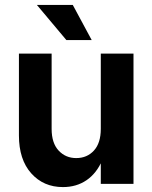

<svg xmlns="http://www.w3.org/2000/svg" viewBox="-20 -748 620 781"><path d="M236 13Q157 13 107 -43Q57 -99 57 -197V-530H190V-224Q190 -166 218.5 -135.5Q247 -105 290 -105Q334 -105 362 -135.5Q390 -166 390 -224H419Q419 -150 396 -96.5Q373 -43 332 -15Q291 13 236 13ZM390 0V-530H523V0ZM250 -585 130 -728H276L353 -585Z"/></svg>

Font: Radio Canada Big SemiBold
Style: Regular
Weight: 600
Designer: Étienne Aubert Bonn
Foundry: Coppers and Brasses
Version: Version 1.001